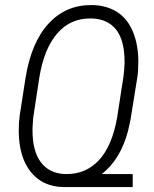

<svg xmlns="http://www.w3.org/2000/svg" viewBox="-20 -741 617 770"><path d="M475.1 -433.6Q478.5 -459.5 479.5 -486.3Q479.5 -490.2 479.5 -493.7Q479.5 -577.1 447.3 -620.1Q413.6 -665 347.7 -667Q344.2 -667 341.3 -667Q261.7 -667 210 -607.4Q156.2 -545.4 137.7 -429.7L112.8 -266.6L110.4 -225.6Q110.4 -222.2 110.4 -218.3Q110.4 -135.7 143.1 -91.3Q177.2 -44.9 241.7 -43Q245.1 -43 248 -43Q324.2 -43 376 -97.7Q429.7 -155.3 449.7 -269.5ZM388.2 -43H512.2V9.3H236.3Q151.9 8.3 104.2 -50.5Q56.6 -109.4 55.2 -211.4Q55.2 -215.3 55.2 -219.2Q55.2 -252.9 59.1 -278.3L82 -425.8Q104.5 -569.8 174.8 -646.5Q243.2 -720.7 345.2 -720.7Q348.6 -720.7 351.6 -720.7Q408.7 -719.2 450 -692.6Q491.2 -666 512.5 -615.2Q533.7 -564.5 534.7 -500Q534.7 -496.1 534.7 -492.2Q534.7 -456.5 530.8 -431.6L503.4 -260.7L493.7 -216.8Q463.4 -101.6 388.2 -43Z"/></svg>

Font: MAUL Condensed Light Italic
Style: Light Italic
Weight: 300
Italic angle: -12°
Designer: MAUL
Version: Version 1.0; 2020; ttfautohint (v1.8.3)